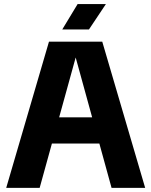

<svg xmlns="http://www.w3.org/2000/svg" viewBox="-20 -906 730 926"><path d="M10 0 216.2 -705H473.2L680.1 0H518L345 -628.7L171.3 0ZM181.3 -213.6V-340H508V-213.6ZM354.4 -886.5H490.8L409.1 -764H280.3Z"/></svg>

Font: TikTok Sans Light
Style: Regular
Weight: 300
Version: Version 4.000